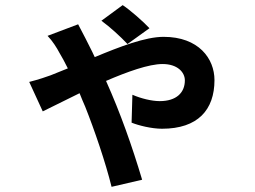

<svg xmlns="http://www.w3.org/2000/svg" viewBox="-20 -651 996 750"><path d="M563.9 -540.8C540.8 -565.7 487.2 -612.9 459.2 -631L376.1 -570C410.2 -545.1 449.9 -508.9 478 -479ZM165.8 -511C185 -491.1 202.1 -464.1 212 -445C221.9 -429 233 -408 245 -383.9C221.9 -375 198.9 -365.1 177.9 -356.9C164.8 -351.9 129.3 -339.8 94.1 -331L147 -215.9C172.9 -228 226.9 -256 290.8 -286.9C297.9 -268.8 305.8 -250 312.9 -234C348 -146 392.8 -15.3 415.8 78.8L535.2 51.1C496.1 -79.9 450.3 -209.9 394.2 -334.9C477.3 -370.7 561.1 -400.9 615.1 -400.9C672.9 -400.9 702.1 -369 702.1 -337C702.1 -289.1 669 -256 604 -256C573.2 -256 531.2 -266 497.2 -280.9L494 -171.9C521 -160.9 572.1 -148.1 612.9 -148.1C752.8 -148.1 817.8 -221.9 817.8 -338.1C817.8 -422.2 756 -507.1 619 -507.1C547.9 -507.1 448.2 -468.8 350.1 -427.9C337 -457 322.8 -481.9 313.9 -501.1C306.8 -514.9 294 -539.1 285.2 -556.1Z"/></svg>

Font: Karasuma Gothic
Style: Bold
Weight: 700
Designer: Rasmus Andersson / Ryoko Nishizuka
Foundry: Genbu
Version: Version 1.00